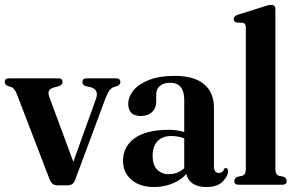

<svg xmlns="http://www.w3.org/2000/svg" viewBox="-26 -762 1215 792"><path d="M254 2.5H209Q188.5 2.5 178.5 -22.5L44 -372.5Q34.5 -397 22 -402.5L5.5 -407.5Q-6.5 -414 -6.5 -423Q-6.5 -439 10.5 -439H215.5Q232 -439 232 -423Q232 -413.5 218 -407L199.5 -402Q180 -397 175.8 -387.2Q171.5 -377.5 178 -360.5L276.5 -94.5L370 -354.5Q383.5 -392 347.5 -402.5L326.5 -407Q314 -412.5 314 -423Q314 -439 331.5 -439H453.5Q470.5 -439 470.5 -423Q470.5 -413.5 458.5 -407.5L444 -403Q433 -399 425.2 -388.8Q417.5 -378.5 408 -353.5L284 -20Q279 -7 271.2 -2.2Q263.5 2.5 254 2.5Z M481.5 -99Q481.5 -157.5 529.5 -192Q577.5 -226.5 670 -226.5Q689 -226.5 704.8 -224Q720.5 -221.5 734 -217.5V-350Q734 -420.5 675.5 -420.5Q647.5 -420.5 633 -407Q618.5 -393.5 618.5 -375V-343.5Q618.5 -316 601.2 -299.8Q584 -283.5 554.5 -283.5Q503 -283.5 503 -334Q503 -362.5 524.5 -389Q546 -415.5 588.8 -432.2Q631.5 -449 694.5 -449Q775.5 -449 816 -414.5Q856.5 -380 856.5 -318.5V-77Q856.5 -48.5 877 -48.5Q893 -48.5 898 -64.5Q900.5 -69 905 -69Q914.5 -69 914.5 -56Q914.5 -35.5 892.5 -13Q870.5 9.5 825 9.5Q789.5 9.5 768.2 -5.5Q747 -20.5 743 -44.5Q719.5 -18.5 684.2 -4.5Q649 9.5 609.5 9.5Q551 9.5 516.2 -20.5Q481.5 -50.5 481.5 -99ZM603.5 -119.5Q603.5 -82 622 -62.8Q640.5 -43.5 670.5 -43.5Q706.5 -43.5 734 -68V-191.5Q708.5 -201 680 -201Q644 -201 623.8 -179.5Q603.5 -158 603.5 -119.5Z M1110 -723.5V-64Q1110 -41 1124.5 -37L1145 -32.5Q1156.5 -26.5 1156.5 -15.5Q1156.5 0 1139.5 0H958Q940.5 0 940.5 -15.5Q940.5 -26.5 953 -32.5L973.5 -37Q988 -41 988 -64V-648Q988 -664.5 976 -668L950 -669Q938 -673 938 -683.5Q938 -695 954.5 -701L1062.5 -735Q1074.5 -739 1080.8 -740.5Q1087 -742 1092.5 -742Q1110 -742 1110 -723.5Z"/></svg>

Font: Fraunces 144pt S050 SemiBold
Style: Regular
Weight: 600
Version: Version 1.000; ttfautohint (v1.8.3)